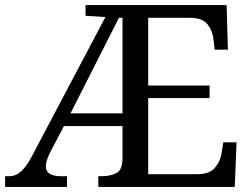

<svg xmlns="http://www.w3.org/2000/svg" viewBox="-20 -734 991 754"><path d="M0 0V-42H16Q42 -42 63 -61Q84 -80 105 -120L394 -667L316 -672V-714H870L875 -539H823L818 -582Q814 -615 794.5 -639Q775 -663 730 -664H562V-398H803V-349H562V-50H755Q802 -50 823.5 -74.5Q845 -99 850 -132L857 -175H909L902 0H366V-42H379Q412 -42 436 -53.5Q460 -65 461 -109V-239H231L176 -134Q168 -118 164 -104Q160 -90 160 -81Q160 -42 220 -42H243V0ZM257 -289H461V-664H447Z"/></svg>

Font: Noto Serif Old Uyghur
Style: Regular
Weight: 400
Designer: Lewis McGuffie
Foundry: Google LLC
Version: Version 1.003; ttfautohint (v1.8.4.7-5d5b)